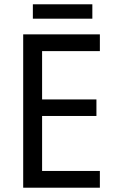

<svg xmlns="http://www.w3.org/2000/svg" viewBox="-20 -874 540 894"><path d="M410 -854H133V-787H410ZM445 0V-78H176V-334H429V-411H176V-636H445V-714H88V0Z"/></svg>

Font: Noto Sans Gujarati UI SemiCondensed
Style: Regular
Weight: 400
Width: 4
Designer: Jelle Bosma - Monotype Design Team, Universal Thirst
Foundry: Monotype Imaging Inc.
Version: Version 2.106